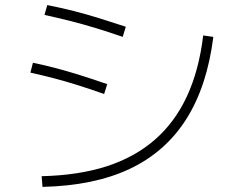

<svg xmlns="http://www.w3.org/2000/svg" viewBox="-20 -770 920 758"><path d="M144.4 -74.4Q290 -77.8 400.6 -113.3Q511.1 -148.9 590.6 -217.8Q670 -286.7 717.8 -389.4Q765.6 -492.2 782.2 -630L822.2 -624.4Q797.8 -430 715.6 -300Q633.3 -170 492.2 -103.3Q351.1 -36.7 147.8 -32.2ZM391.1 -398.9Q334.4 -418.9 286.7 -433.9Q238.9 -448.9 194.4 -460.6Q150 -472.2 100 -483.3L110 -522.2Q158.9 -512.2 204.4 -500Q250 -487.8 297.8 -472.8Q345.6 -457.8 403.3 -437.8ZM464.4 -624.4Q406.7 -644.4 357.2 -659.4Q307.8 -674.4 259.4 -686.7Q211.1 -698.9 155.6 -711.1L166.7 -750Q222.2 -738.9 270.6 -726.7Q318.9 -714.4 368.9 -698.9Q418.9 -683.3 476.7 -664.4Z"/></svg>

Font: Paperlogy 2 ExtraLight
Style: Regular
Weight: 250
Designer: redesigned by Lee Juim, glyphs from Gmarket Sans & Montserrat
Foundry: PT&
Version: Version 1.001